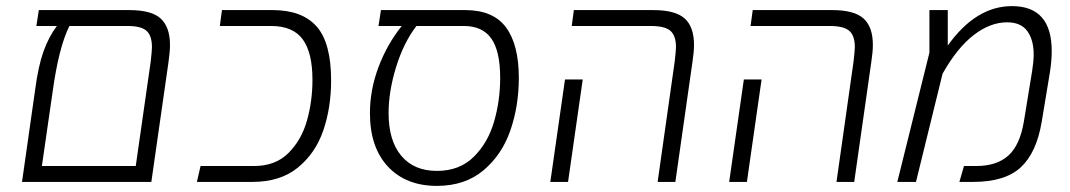

<svg xmlns="http://www.w3.org/2000/svg" viewBox="-20 -595 3499 628"><path d="M536 -448Q536 -426 531 -391L475 0H52L95 -302Q105 -378 122 -426Q139 -474 166 -510H99L107 -562H403Q476 -562 506 -534Q536 -506 536 -448ZM477 -441Q477 -478 459.5 -494Q442 -510 397 -510H207Q172 -440 152 -294L117 -52H424L473 -394Q477 -430 477 -441Z M636 -52H811Q881 -52 923.5 -94.5Q966 -137 984 -200.5Q1002 -264 1002 -334Q1002 -423 970 -466.5Q938 -510 867 -510H699L706 -562H872Q968 -562 1015.5 -508.5Q1063 -455 1063 -332Q1063 -243 1037.5 -168.5Q1012 -94 954.5 -47Q897 0 806 0H624Z M1677 -340Q1677 -249 1649.5 -169Q1622 -89 1561.5 -38Q1501 13 1409 13Q1308 13 1249 -50Q1190 -113 1190 -225Q1190 -301 1218 -375.5Q1246 -450 1294 -510H1218L1226 -562H1502Q1593 -562 1635 -505.5Q1677 -449 1677 -340ZM1616 -340Q1616 -428 1587 -469Q1558 -510 1497 -510H1342Q1300 -455 1275.5 -375.5Q1251 -296 1251 -225Q1251 -135 1292.5 -85.5Q1334 -36 1409 -36Q1483 -36 1529.5 -82Q1576 -128 1596 -197Q1616 -266 1616 -340Z M2187 -395Q2191 -431 2191 -441Q2191 -478 2173 -494Q2155 -510 2109 -510H1850L1857 -562H2117Q2189 -562 2219.5 -534.5Q2250 -507 2250 -448Q2250 -426 2245 -393L2189 0H2131ZM1828 -335H1886L1838 0H1780Z M2772 -395Q2776 -431 2776 -441Q2776 -478 2758 -494Q2740 -510 2694 -510H2435L2442 -562H2702Q2774 -562 2804.5 -534.5Q2835 -507 2835 -448Q2835 -426 2830 -393L2774 0H2716ZM2413 -335H2471L2423 0H2365Z M3420 -428Q3420 -396 3414 -358L3387 -195Q3370 -95 3318.5 -47.5Q3267 0 3163 0H3118L3133 -52H3173Q3240 -52 3278 -86Q3316 -120 3329 -198L3356 -363Q3361 -395 3361 -416Q3361 -465 3340 -493.5Q3319 -522 3274 -522Q3219 -522 3165 -480.5Q3111 -439 3063 -354L2976 0H2915L3020 -423V-562H3080V-446Q3172 -575 3290 -575Q3420 -575 3420 -428Z"/></svg>

Font: FiraGO Light
Style: Italic
Weight: 300
Italic angle: -8°
Designer: bBox Type GmbH
Foundry: bBox Type GmbH
Version: Version 1.001